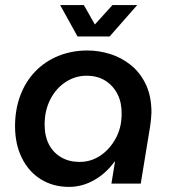

<svg xmlns="http://www.w3.org/2000/svg" viewBox="-20 -720 683 753"><path d="M251 13Q188 13 140 -17Q92 -47 65.5 -101Q39 -155 39 -225Q39 -290 59.5 -345Q80 -400 118 -439.5Q156 -479 208.5 -500.5Q261 -522 323 -522Q368 -522 412.5 -508Q457 -494 493.5 -464.5Q530 -435 552 -389Q574 -343 574 -278Q573 -263 572 -250.5Q571 -238 569 -226L532 0H417L431 -86H429Q396 -40 349 -13.5Q302 13 251 13ZM292 -85Q337 -85 374 -110Q411 -135 434 -177.5Q457 -220 457 -272Q458 -316 441.5 -349.5Q425 -383 394 -403Q363 -423 319 -423Q275 -423 237 -398Q199 -373 177 -329.5Q155 -286 155 -232Q155 -186 172 -153.5Q189 -121 220 -103Q251 -85 292 -85ZM284 -577 216 -700H309L352 -624L421 -700H518L410 -577Z"/></svg>

Font: MuseoModerno Thin Medium
Style: Italic
Weight: 500
Italic angle: -9°
Version: Version 1.003